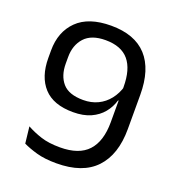

<svg xmlns="http://www.w3.org/2000/svg" viewBox="-123 -749 785 859"><g transform="rotate(20 270.0 -319.5)"><path d="M261.4 -651Q374 -651 431.4 -588.3Q488.7 -525.5 488.7 -404.3V-241.8Q488.7 -119.9 426.7 -54.1Q364.7 11.7 240 11.7Q184.2 11.7 145.3 0.6Q106.4 -10.5 79.7 -23.6L70.8 -102.5Q102.8 -84.9 140 -72.9Q177.1 -60.8 231 -60.8Q321.2 -60.8 363.8 -107.1Q406.5 -153.4 406.5 -244.2V-411.9Q406.5 -496.1 370.7 -538.8Q334.8 -581.6 259.8 -581.6Q192.6 -581.6 160 -545.8Q127.5 -510 127.5 -453.6V-422.2Q127.5 -364.4 157.5 -329.9Q187.5 -295.4 256 -295.4Q294.5 -295.4 325.3 -310.2Q356.2 -325 377.9 -352.5Q399.7 -380.1 410.3 -417.5L418.1 -347.1H403.8Q394.1 -313.6 372.1 -286.8Q350.2 -260.1 315.5 -244.4Q280.7 -228.8 231.6 -228.8Q138 -228.8 91.8 -279.3Q45.6 -329.8 45.6 -419.4V-454.7Q45.6 -543.7 100.1 -597.4Q154.6 -651 261.4 -651Z"/></g></svg>

Font: Anek Tamil Medium
Style: Regular
Weight: 500
Designer: Aadarsh Rajan (Tamil), Yesha Goshar (Latin)
Foundry: Ek Type
Version: Version 1.003